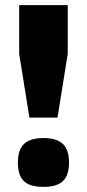

<svg xmlns="http://www.w3.org/2000/svg" viewBox="-20 -720 340 751"><path d="M150 11Q97 11 73.5 -11.5Q50 -34 50 -84Q50 -134 74 -157Q98 -180 150 -180Q202 -180 226 -157Q250 -134 250 -84Q250 -34 226 -11.5Q202 11 150 11ZM55 -700H245V-510L205 -260H95L55 -510Z"/></svg>

Font: Fivo Sans Modern Heavy
Style: Regular
Weight: 900
Designer: Alexander Slobzheninov
Foundry: Alexander Slobzheninov
Version: 1.0